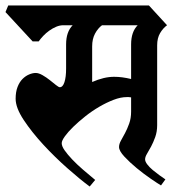

<svg xmlns="http://www.w3.org/2000/svg" viewBox="-38 -659 657 700"><path d="M535 -203Q535 -179 528 -159.5Q521 -140 513 -125Q505 -110 498 -98.5Q491 -87 491 -78Q491 -70 499 -59.5Q507 -49 519 -39Q531 -29 543.5 -20Q556 -11 565 -5L549 17Q537 10 511.5 -7.5Q486 -25 460.5 -46Q435 -67 415.5 -88Q396 -109 396 -123Q396 -134 403 -146.5Q410 -159 418 -174Q426 -189 433 -208.5Q440 -228 440 -252V-304Q435 -305 431.5 -305Q428 -305 424 -305Q402 -305 376 -295Q350 -285 323.5 -269.5Q297 -254 272.5 -234.5Q248 -215 229 -196.5Q210 -178 198.5 -162Q187 -146 187 -137Q187 -126 197.5 -111Q208 -96 225 -78Q242 -60 264 -41Q286 -22 309 -3L289 21Q255 -4 208.5 -45Q162 -86 120 -131.5Q78 -177 48.5 -221.5Q19 -266 19 -299Q19 -324 26 -342Q33 -360 44 -371Q55 -382 68 -387.5Q81 -393 92 -393Q103 -393 117 -385Q131 -377 143.5 -367Q156 -357 166 -349Q176 -341 180 -341Q191 -341 197 -359.5Q203 -378 203 -409V-497Q203 -543 227 -567H193Q180 -567 167 -561.5Q154 -556 142 -547.5Q130 -539 120 -528.5Q110 -518 103 -508H81L-18 -615L-8 -639H505L571 -567Q556 -556 545.5 -538Q535 -520 535 -494ZM440 -497Q440 -543 464 -567H334Q319 -556 308.5 -536.5Q298 -517 298 -490V-360Q341 -379 378 -379Q393 -379 408 -377Q423 -375 440 -371Z"/></svg>

Font: Jaini Purva
Style: Regular
Weight: 400
Designer: Girish Dalvi, Maithili Shingre
Foundry: Ek Type
Version: Version 1.001;PS 1.000;hotconv 16.6.51;makeotf.lib2.5.65220